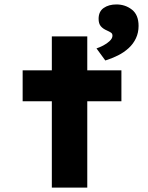

<svg xmlns="http://www.w3.org/2000/svg" viewBox="-20 -849 672 869"><path d="M214.6 0V-684.3H375V0ZM82.5 -390.6V-530.7H529.5V-390.6ZM456.7 -575.2 416.7 -629.9Q430.7 -634.4 447.3 -643Q463.9 -651.6 476.4 -663.4Q489 -675.3 489 -687.6Q489 -696.7 482.6 -701.1Q476.2 -705.5 464.4 -710.8Q445.7 -718.8 436 -730.6Q426.3 -742.4 426.3 -763.8Q426.3 -797 449.4 -813Q472.4 -828.9 506.8 -828.9Q547.2 -828.9 577.2 -805.3Q607.2 -781.7 607.2 -731.8Q607.2 -701.4 595.4 -676.1Q583.7 -650.9 562.5 -631.4Q541.3 -611.8 514 -598.2Q486.8 -584.5 456.7 -575.2Z"/></svg>

Font: Lexend Mega
Style: Regular
Weight: 400
Designer: Bonnie Shaver-Troup, Thomas Jockin
Foundry: Lexend
Version: Version 1.007